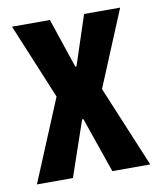

<svg xmlns="http://www.w3.org/2000/svg" viewBox="-66 -580 526 634"><g transform="rotate(-10 197.0 -263.5)"><path d="M7.3 0 121.5 -274.5 16.7 -527.2H143.8L199.5 -361.4H203.7L258.4 -527.2H379.3L273.6 -272.7L387.3 0H260.2L195.8 -185.6H191.6L128 0Z"/></g></svg>

Font: Archivo SemiBold ExtraCondensed
Style: Regular
Weight: 600
Width: 2
Version: Version 2.001